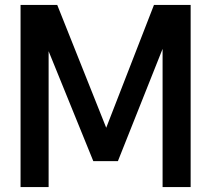

<svg xmlns="http://www.w3.org/2000/svg" viewBox="-20 -760 858 780"><path d="M63.5 0V-740H212.5L411.5 -241L605.5 -740H754.5V0H640.5V-561.5L459 -105.5H359L177.5 -552V0Z"/></svg>

Font: Encode Sans Condensed Condensed SemiBold
Style: Regular
Weight: 600
Width: 3
Designer: Multiple Designers
Foundry: Impallari Type
Version: Version 3.000; ttfautohint (v1.8.3) -l 8 -r 50 -G 200 -x 14 